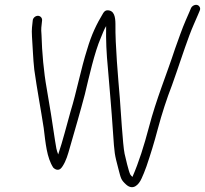

<svg xmlns="http://www.w3.org/2000/svg" viewBox="-20 -722 856 802"><path d="M116.8 -637 113.6 -607C112.6 -597.7 112.7 -585 113.6 -569C117 -525.2 117.7 -479.8 123.2 -431C134.8 -347.8 150.4 -266.8 162.6 -187C170.4 -124 175.2 -64.1 202.3 -22C207.7 -16.7 213.1 -13.7 218.4 -13C230.3 -11.5 236.7 -20.2 242 -28.5C256.2 -50.7 263.2 -74.8 272.2 -107C292.7 -178.4 315.4 -255.6 334.4 -328C351.4 -399.1 375.1 -504.7 401.1 -564C409.4 -583.6 413.9 -597.5 423.3 -613C422.4 -550.5 424.1 -505.5 431.2 -431C440 -323.1 444.4 -282 451.9 -171C458.4 -76.3 458.1 -80.1 474.7 -16C485.5 24.6 484.9 28.6 506.9 49C535.1 74.2 559.1 51.5 571.6 23C577.6 10.3 584.3 -6.3 591.8 -27C608.7 -77 623.8 -124.9 639.3 -184C655.9 -246.6 677.1 -311.1 698.4 -366C723.4 -435.3 745.8 -506.5 771.3 -575C783.9 -609.1 795.4 -632.5 807.3 -661L814 -677C816.5 -682.3 816.7 -687.3 814.5 -692C807.1 -707.8 785.6 -702.8 778.2 -689L771.5 -673C767.1 -662.3 761.8 -650.3 755.8 -637C740.8 -602.8 725.7 -558.5 711.4 -519C675.5 -409.2 632.9 -308.6 601.9 -190C582 -114.6 560.1 -44.3 533.2 17C529 13 526 9.7 524.3 7C517.7 -4.7 503.5 -65.4 500.4 -80C492.6 -116.7 484.2 -267.6 480.6 -311C473.4 -397.3 461 -533.9 462.2 -622C461.9 -649.7 458 -679 428.7 -679C421.7 -679 415.8 -675 410.9 -667C382.9 -620.6 362.2 -577.5 344.1 -516C318.8 -437.4 299.1 -334.9 274.9 -257C257.4 -195.3 243 -135.7 223.1 -77C215.7 -95.7 214.5 -105.4 210 -134C199.4 -207.5 187.7 -279.9 175 -353C163 -419.2 155.2 -504.3 153.4 -576C152.2 -590 151.9 -600.3 152.6 -607L155.8 -637C156.8 -647.3 148.4 -656 138.3 -656C128.1 -656 117.8 -647.3 116.8 -637Z"/></svg>

Font: Just Breathe
Style: Obl2
Weight: 400
Foundry: Cannot Into Space Fonts
Version: Version 0.72